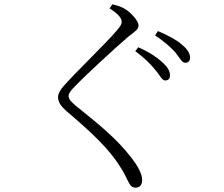

<svg xmlns="http://www.w3.org/2000/svg" viewBox="-20 -807 1040 890"><path d="M699 -484C721 -459 731 -434 745 -434C760 -434 768 -442 768 -459C768 -478 757 -496 732 -519C708 -541 671 -566 621 -588L607 -570C649 -539 678 -510 699 -484ZM792 -565C813 -539 823 -516 839 -516C852 -516 861 -524 861 -539C861 -560 849 -579 822 -601C800 -621 762 -642 712 -663L699 -643C742 -614 768 -591 792 -565ZM488 -768C532 -740 544 -721 544 -706C544 -694 538 -685 520 -664C472 -607 324 -465 274 -407C260 -391 249 -373 249 -357C249 -334 263 -314 288 -292C411 -188 482 -118 530 -45C558 -4 567 22 578 41C583 53 594 63 608 63C627 63 639 51 639 26C639 -2 615 -43 589 -76C518 -168 436 -232 331 -317C309 -336 298 -348 298 -361C298 -372 303 -383 333 -413C374 -455 510 -582 576 -638C608 -663 622 -671 622 -689C622 -711 587 -749 557 -767C539 -777 522 -782 501 -787Z"/></svg>

Font: Noto Serif KR Light
Style: Regular
Weight: 300
Designer: Ryoko NISHIZUKA 西塚涼子 (kana & ideographs); Frank Grießhammer (Latin, Greek & Cyrillic); Wenlong ZHANG 张文龙 (bopomofo); San
Foundry: Adobe
Version: Version 2.001;hotconv 1.1.0;makeotfexe 2.6.0